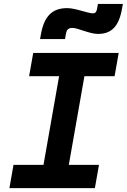

<svg xmlns="http://www.w3.org/2000/svg" viewBox="-20 -965 650 985"><path d="M28.3 0H466.8L487.8 -119.1H333L413.1 -574.2H567.9L588.9 -693.4H150.4L129.4 -574.2H283.2L203.1 -119.1H49.3ZM185.5 -764.6H313.5L318.8 -793.9C322.3 -813.5 332 -821.8 351.6 -821.8C379.9 -821.8 438.5 -791 482.9 -791C552.7 -791 590.3 -830.6 606 -920.4L610.4 -944.8H482.4L478 -919.4C475.1 -903.3 468.3 -896.5 457.5 -896.5C430.2 -896.5 368.7 -923.3 324.7 -923.3C248 -923.3 206.5 -882.3 189.9 -789.1Z"/></svg>

Font: Cascadia Code
Style: Bold Italic
Weight: 700
Italic angle: -10°
Monospace: yes
Designer: Aaron Bell
Foundry: Saja Typeworks
Version: Version 2404.023